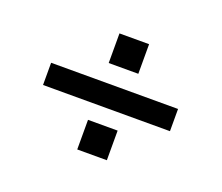

<svg xmlns="http://www.w3.org/2000/svg" viewBox="-75 -662 690 597"><g transform="rotate(20 270.0 -364.0)"><path d="M60 -323.5V-397H480V-323.5ZM228.5 -457.5V-555.5H326.5V-457.5ZM228.5 -171.5V-269.5H326.5V-171.5Z"/></g></svg>

Font: Vela Sans Med
Style: Regular
Weight: 500
Designer: Principal design: Mikhail Sharanda - project Manrope.
Design modification: Ravid Balaliev
Foundry: Mikhail Sharanda
Version: Version 1.001